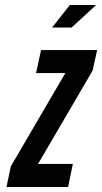

<svg xmlns="http://www.w3.org/2000/svg" viewBox="-20 -747 408 767"><path d="M364 -727 266 -637H188L259 -727ZM23 -82 241 -455H124L144 -547H368L350 -465L132 -92H271L252 0H6Z"/></svg>

Font: League Gothic Italic
Style: Regular
Weight: 400
Designer: Tyler Finck
Foundry: The League of Moveable Type
Version: Version 1.001;PS 001.001;hotconv 1.0.56;makeotf.lib2.0.21325